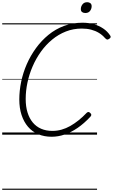

<svg xmlns="http://www.w3.org/2000/svg" viewBox="-20 -1221 1024 1741"><path d="M448 19Q381 19 326.5 -4Q272 -27 234 -71.5Q196 -116 175.5 -178.5Q155 -241 155 -319Q155 -398 172 -480Q189 -562 223 -639.5Q257 -717 306.5 -785Q356 -853 419.5 -905Q483 -957 560.5 -986Q638 -1015 728 -1015Q784 -1015 831 -1001.5Q878 -988 916 -962.5Q954 -937 979 -899Q986 -889 982.5 -881.5Q979 -874 967 -867Q957 -861 950.5 -862.5Q944 -864 932 -876Q908 -904 876.5 -923Q845 -942 806.5 -952Q768 -962 722 -962Q645 -962 577.5 -935.5Q510 -909 453 -862Q396 -815 351.5 -753Q307 -691 276 -619.5Q245 -548 229 -472.5Q213 -397 213 -323Q213 -255 229.5 -201.5Q246 -148 277 -110.5Q308 -73 353 -53.5Q398 -34 455 -34Q498 -34 538.5 -45.5Q579 -57 617 -78.5Q655 -100 692.5 -130Q730 -160 766 -198Q775 -206 782.5 -205.5Q790 -205 799 -196Q808 -187 808 -179.5Q808 -172 799 -162Q742 -101 683.5 -61Q625 -21 566 -1Q507 19 448 19ZM754 -1103Q736 -1103 724.5 -1111.5Q713 -1120 713 -1139Q713 -1162 728 -1181.5Q743 -1201 771 -1201Q788 -1201 799.5 -1192Q811 -1183 811 -1165Q811 -1141 796.5 -1122Q782 -1103 754 -1103ZM0 490H860V500H0ZM0 -20H860V0H0ZM0 -505H860V-500H0ZM0 -1010H860V-1000H0Z"/></svg>

Font: Playwrite MX Guides
Style: Regular
Weight: 400
Designer: Veronika Burian, José Scaglione
Foundry: TypeTogether
Version: Version 1.003